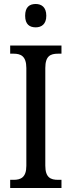

<svg xmlns="http://www.w3.org/2000/svg" viewBox="-20 -942 358 962"><path d="M159 -805C187 -805 212 -820 212 -863C212 -907 187 -922 159 -922C128 -922 106 -907 106 -863C106 -820 128 -805 159 -805ZM31 0H288V-41H271C234 -41 207 -52 207 -112V-601C207 -662 233 -673 271 -673H288V-714H31V-673H48C83 -673 112 -662 112 -601V-111C112 -52 83 -41 48 -41H31Z"/></svg>

Font: Noto Serif Ethiopic Cn
Style: Regular
Weight: 400
Width: 3
Designer: Monotype Design Team
Foundry: Monotype Imaging Inc.
Version: Version 2.102